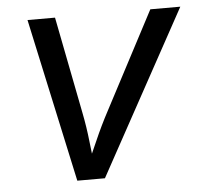

<svg xmlns="http://www.w3.org/2000/svg" viewBox="-44 -587 662 632"><g transform="rotate(-5 287.0 -270.5)"><path d="M186.5 0 69.3 -541H160.2L222.7 -221.7Q232.4 -173.3 237.5 -125.5Q242.7 -77.6 249 -32.7H218.3Q239.7 -77.6 260.5 -125.5Q281.2 -173.3 307.1 -221.7L475.1 -541H574.2L277.8 0Z"/></g></svg>

Font: Inter 17pt
Style: Italic
Weight: 400
Italic angle: -9.3988°
Version: Version 4.001;git-66647c0bb